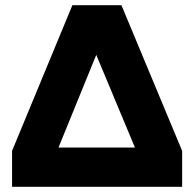

<svg xmlns="http://www.w3.org/2000/svg" viewBox="-20 -720 748 740"><path d="M26.5 0V-138.5L259 -700H448L682 -138.5V0ZM205.5 -151.5H500L351 -508.5Z"/></svg>

Font: Geologica Cursive
Style: Bold
Weight: 700
Designer: Sindre Bremnes, Frode Helland
Foundry: Monokrom Skriftforlag AS
Version: Version 1.010;gftools[0.9.28]